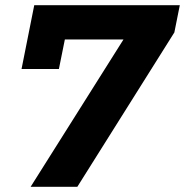

<svg xmlns="http://www.w3.org/2000/svg" viewBox="-20 -720 713 740"><path d="M98 0 456 -568H230L207 -454H63L112 -700H673L652 -595L278 0Z"/></svg>

Font: Montserrat
Style: Bold Italic
Weight: 700
Italic angle: -11.3°
Designer: Julieta Ulanovsky
Foundry: Julieta Ulanovsky
Version: Version 9.000; ttfautohint (v1.8.4.7-5d5b)